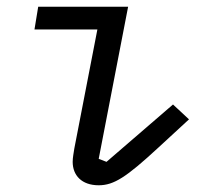

<svg xmlns="http://www.w3.org/2000/svg" viewBox="-20 -536 640 568"><path d="M272 12.1C317.1 12.1 354 -12.1 448.2 -99.1L539.1 -182.9L491.8 -226.9L295.1 -57.2L272 -66.1L359 -516H93L82 -448.9H268.1L199.9 -96.9C198.2 -84.9 195 -70 195 -57.2C195 -17 221.9 12.1 272 12.1Z"/></svg>

Font: Margiela Mono Italic Italic
Style: Regular
Weight: 400
Designer: Mike Abbink, Paul van der Laan, Pieter van Rosmalen
Foundry: Bold Monday
Version: Version 2.003 2021